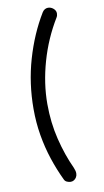

<svg xmlns="http://www.w3.org/2000/svg" viewBox="-111 -926 619 1143"><g transform="rotate(-10 198.5 -354.0)"><path d="M231 -855Q238 -866 247 -871Q256 -876 266 -876Q284 -876 298.5 -863.5Q313 -851 313 -834Q313 -828 311.5 -822Q310 -816 307 -811Q237 -696 200 -566Q163 -436 163 -312Q163 -199 188 -97.5Q213 4 252 88Q257 100 259 108Q261 116 261 124Q261 137 255 147Q249 157 240 162.5Q231 168 220 168Q210 168 198 163Q186 158 181 146Q150 81 126.5 10Q103 -61 90 -138Q77 -215 77 -297Q77 -452 118.5 -595Q160 -738 231 -855Z"/></g></svg>

Font: Playpen Sans Thai
Style: Regular
Weight: 400
Designer: Sirin Gunkloy, Laura Meseguer, Veronika Burian, José Scaglione
Foundry: TypeTogether
Version: Version 2.000